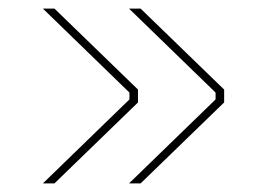

<svg xmlns="http://www.w3.org/2000/svg" viewBox="-20 -498 613 448"><path d="M281 -70H308L503 -259V-289L308 -478H281L483 -282V-266ZM80 -70H107L302 -259V-289L107 -478H80L282 -282V-266Z"/></svg>

Font: Fixel Display Thin
Style: Regular
Weight: 100
Designer: AlfaBravo + MacPaw
Foundry: Kyrylo Tkachov, Marchela Mozhyna, Serhii Makarenko, Maria Weinstein, Zakhar Kryvoshyya
Version: Version 1.211